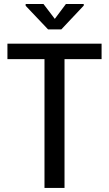

<svg xmlns="http://www.w3.org/2000/svg" viewBox="-20 -926 537 946"><path d="M480.5 -634.8Q434.6 -634.8 297.9 -634.8Q297.9 -475.6 297.9 0Q273.4 0 199.2 0Q199.2 -158.2 199.2 -634.8Q153.3 -634.8 16.6 -634.8Q16.6 -636.7 16.6 -639.6Q16.6 -652.3 16.6 -682.6Q16.6 -689.5 16.6 -710.9Q132.8 -710.9 480.5 -710.9Q480.5 -691.4 480.5 -634.8ZM250 -833Q263.7 -851.6 304.7 -906.2Q326.2 -906.2 392.6 -906.2Q392.6 -904.3 392.6 -898.4Q365.2 -869.1 282.2 -781.2Q265.6 -781.2 216.8 -781.2Q189.5 -809.6 106.4 -897.5Q106.4 -899.4 106.4 -906.2Q128.9 -906.2 194.3 -906.2Q208 -887.7 250 -833Z"/></svg>

Font: Noto Sans Hebrew DECATHLON 
Style: Regular
Weight: 400
Designer: Monotype Design team
Version: Version 1.03 uh